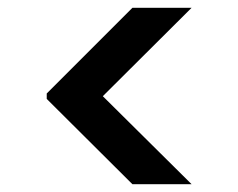

<svg xmlns="http://www.w3.org/2000/svg" viewBox="-20 -516 611 493"><path d="M472 -43H320L100 -262V-276L320 -496H472L244 -269Z"/></svg>

Font: DM Sans 28pt SemiBold
Style: Regular
Weight: 600
Version: Version 4.004;gftools[0.9.30]